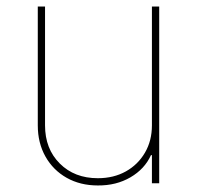

<svg xmlns="http://www.w3.org/2000/svg" viewBox="-20 -566 608 593"><path d="M449.2 -178.7V-545.9H471.7V0H449.2V-86.9H446.3Q426.8 -43.9 382.8 -18.3Q338.9 7.3 282.2 6.8Q228 6.8 186 -16.8Q144 -40.5 120.4 -82.5Q96.7 -124.5 96.7 -178.7V-545.9H119.1V-178.7Q119.1 -106.4 164.6 -61Q210 -15.6 282.2 -15.6Q331.1 -15.6 368.7 -36.6Q406.2 -57.6 427.7 -94.5Q449.2 -131.3 449.2 -178.7Z"/></svg>

Font: Inter Tight Thin
Style: Regular
Weight: 250
Designer: Rasmus Andersson
Foundry: rsms
Version: Version 3.004